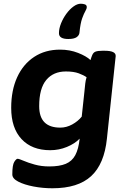

<svg xmlns="http://www.w3.org/2000/svg" viewBox="-20 -797 663 1029"><path d="M261 212Q209 212 159.5 202.5Q110 193 78 176.5Q46 160 46 138Q46 87 56.5 70.5Q67 54 74 54Q82 54 106 64.5Q130 75 166 85Q202 95 244 95Q299 95 332.5 81Q366 67 383.5 34.5Q401 2 407 -54Q381 -27 338.5 -9.5Q296 8 249 8Q151 8 95.5 -51.5Q40 -111 40 -219Q40 -313 72 -383Q104 -453 163 -492Q222 -531 302 -531Q354 -531 398.5 -513.5Q443 -496 465 -475Q469 -489 474 -501Q480 -516 492.5 -520.5Q505 -525 529 -525H541Q602 -525 600 -496L553 -54Q539 82 468.5 147Q398 212 261 212ZM303 -113Q336 -113 367 -130Q398 -147 418 -172L432 -302Q435 -333 437 -350Q439 -367 444 -383Q429 -394 402 -404Q375 -414 333 -414Q266 -414 228 -368.5Q190 -323 190 -228Q190 -113 303 -113ZM346 -588Q296 -588 296 -619Q296 -644 307 -671.5Q318 -699 335.5 -723Q353 -747 373.5 -762Q394 -777 413 -777Q425 -777 435 -773.5Q445 -770 445 -759Q445 -750 437.5 -737.5Q430 -725 420.5 -699Q411 -673 406 -623Q405 -608 391 -598Q377 -588 346 -588Z"/></svg>

Font: Asap Semi Expanded Semi Expanded Regular
Style: Bold Italic
Weight: 700
Width: 6
Italic angle: -6°
Designer: Pablo Cosgaya
Foundry: Omnibus-Type
Version: Version 3.001; ttfautohint (v1.8.4.7-5d5b)